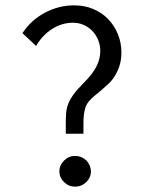

<svg xmlns="http://www.w3.org/2000/svg" viewBox="-20 -685 540 718"><path d="M303 -85Q320 -66 320 -44Q320 -21 302.5 -4Q285 13 261 13Q237 13 219.5 -4Q202 -21 202 -44Q202 -67 219.5 -84.5Q237 -102 261 -102Q284 -102 303 -85ZM64 -561Q96 -610 148 -637.5Q200 -665 257 -665Q297 -665 329.5 -651Q362 -637 385 -613Q408 -589 421 -557Q434 -525 434 -489Q434 -461 427 -439.5Q420 -418 409.5 -401Q399 -384 385 -371Q371 -358 357 -346L335 -328Q306 -305 299 -281.5Q292 -258 292 -226V-185H226V-226Q226 -247 227.5 -264Q229 -281 235.5 -297.5Q242 -314 255.5 -332.5Q269 -351 293 -375Q328 -410 341.5 -438Q355 -466 355 -494Q355 -516 347 -535.5Q339 -555 325 -569.5Q311 -584 292.5 -592Q274 -600 253 -600Q211 -600 174.5 -576.5Q138 -553 115 -513Z"/></svg>

Font: Inconsolata
Style: Regular
Weight: 400
Designer: Raph Levien, Kirill Tkachev
Foundry: Cyreal
Version: Version 1.013